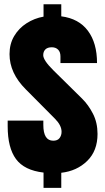

<svg xmlns="http://www.w3.org/2000/svg" viewBox="-20 -840 502 915"><path d="M187.5 55.2V-17.6Q95.7 -28.3 56.2 -82Q16.6 -135.7 16.6 -238.3V-265.1H186.5V-244.6Q186.5 -169.4 233.9 -169.4Q254.4 -169.4 263.9 -182.1Q273.4 -194.8 273.4 -211.9Q273.4 -242.2 242.7 -273.4L102.5 -414.6Q25.4 -491.7 25.4 -582Q25.4 -630.9 47.6 -668.2Q69.8 -705.6 106.7 -729.2Q143.6 -752.9 187.5 -760.7V-819.8H272V-762.2Q355.5 -751.5 398.9 -693.4Q442.4 -635.3 442.4 -539.6H268.1V-571.3Q268.1 -592.3 256.8 -603.5Q245.6 -614.7 227.1 -614.7Q206.5 -614.7 196.3 -604.5Q186 -594.2 186 -577.1Q186 -552.7 234.4 -504.9L371.1 -370.1Q401.4 -340.3 423.1 -297.9Q444.8 -255.4 444.8 -201.7Q444.8 -121.1 395.5 -73Q346.2 -24.9 272 -16.6V55.2Z"/></svg>

Font: Anton SC
Style: Regular
Weight: 400
Designer: Vernon Adams
Foundry: Vernon Adams
Version: Version 2.116; ttfautohint (v1.8.4.7-5d5b)